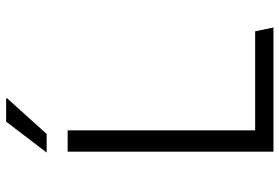

<svg xmlns="http://www.w3.org/2000/svg" viewBox="-166 -766 931 640"><g transform="rotate(-90 300.0 -445.5)"><path d="M115 0V-686H186V-61H516L529 0ZM112 -756 215 -891H293V-888L174 -756Z"/></g></svg>

Font: Chivo Mono Medium ExtraLight
Style: Regular
Weight: 250
Monospace: yes
Version: Version 1.008